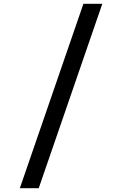

<svg xmlns="http://www.w3.org/2000/svg" viewBox="-20 -843 640 1006"><path d="M84 143 417 -823H516L183 143Z"/></svg>

Font: Iosevka HT Medium Extended
Style: Regular
Weight: 500
Width: 7
Monospace: yes
Designer: Belleve Invis
Foundry: Belleve Invis
Version: Version 32.3.0; ttfautohint (v1.8.4)